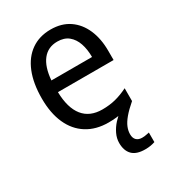

<svg xmlns="http://www.w3.org/2000/svg" viewBox="-185 -649 880 974"><g transform="rotate(-30 255.0 -162.5)"><path d="M348 116Q348 139 360 150.5Q372 162 393 162Q407 162 417.5 159.5Q428 157 435 156V212Q423 216 409 218.5Q395 221 377 221Q326 221 302 196.5Q278 172 278 127Q278 100 290.5 74Q303 48 322.5 26.5Q342 5 363 -10L441 -25Q406 5 385.5 29.5Q365 54 356.5 75Q348 96 348 116ZM264 -546Q328 -546 372.5 -515.5Q417 -485 440.5 -431Q464 -377 464 -306V-252H138Q140 -159 178.5 -111Q217 -63 290 -63Q332 -63 367.5 -72Q403 -81 441 -100V-25Q405 -7 368 1.5Q331 10 284 10Q211 10 158.5 -23Q106 -56 78.5 -117.5Q51 -179 51 -264Q51 -353 76.5 -416Q102 -479 150 -512.5Q198 -546 264 -546ZM263 -476Q208 -476 176.5 -436Q145 -396 139 -320H377Q377 -365 365 -400Q353 -435 328 -455.5Q303 -476 263 -476Z"/></g></svg>

Font: Noto Sans Khmer SemiCondensed
Style: Regular
Weight: 400
Width: 4
Designer: Danh Hong and the Monotype Design Team
Foundry: Monotype Imaging Inc.
Version: Version 2.004